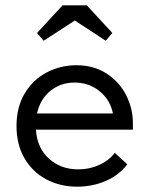

<svg xmlns="http://www.w3.org/2000/svg" viewBox="-20 -693 549 721"><path d="M479 -206H115Q119 -138 163.5 -97.5Q208 -57 274 -57Q316 -57 352.5 -73.5Q389 -90 411 -119L458 -76Q427 -35 377 -13.5Q327 8 270 8Q205 8 153 -20Q101 -48 71.5 -99.5Q42 -151 42 -220Q42 -291 73 -342.5Q104 -394 155.5 -421Q207 -448 267 -448Q332 -448 380 -417Q428 -386 453.5 -336Q479 -286 479 -231ZM119 -267H404Q394 -318 354 -350.5Q314 -383 260 -383Q208 -383 169.5 -352Q131 -321 119 -267ZM306 -673 402 -569 377 -540 261 -616 144 -540 119 -569 215 -673Z"/></svg>

Font: Tilda Sans
Style: Regular
Weight: 400
Designer: ParaType Ltd
Foundry: ParaType Ltd
Version: Version 1.002W